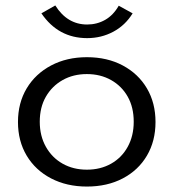

<svg xmlns="http://www.w3.org/2000/svg" viewBox="-20 -677 640 705"><path d="M299 8Q225 8 167.5 -22Q110 -52 78 -105.5Q46 -159 46 -229Q46 -299 78 -352.5Q110 -406 167.5 -436.5Q225 -467 299 -467Q374 -467 431 -436.5Q488 -406 519.5 -352.5Q551 -299 551 -229Q551 -159 519.5 -105.5Q488 -52 431 -22Q374 8 299 8ZM299 -54Q349 -54 388 -76Q427 -98 449 -138Q471 -178 471 -230Q471 -283 449 -322Q427 -361 388 -383Q349 -405 299 -405Q249 -405 210 -383Q171 -361 148.5 -322Q126 -283 126 -230Q126 -178 148.5 -138Q171 -98 210 -76Q249 -54 299 -54ZM416 -656 467 -628Q440 -584 396 -560.5Q352 -537 300 -537Q194 -537 132 -628L183 -657Q227 -587 300 -587Q336 -587 366 -604Q396 -621 416 -656Z"/></svg>

Font: Inconsolata Expanded
Style: Regular
Weight: 400
Width: 7
Monospace: yes
Designer: Raph Levien, Cyreal, Brenton Simpson
Foundry: Raph Levien, Cyreal, Google
Version: Version 3.000; ttfautohint (v1.8.2.53-6de2)